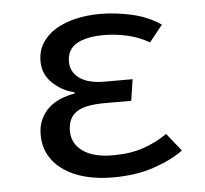

<svg xmlns="http://www.w3.org/2000/svg" viewBox="-45 -586 689 645"><g transform="rotate(-5 300.0 -263.5)"><path d="M394 -239H303Q237 -239 208.5 -219Q180 -199 180 -156Q180 -113 216 -87.5Q252 -62 318 -62Q375 -62 419.5 -77Q464 -92 501 -118L549 -58Q510 -29 449.5 -8.5Q389 12 312 12Q262 12 220 1.5Q178 -9 147 -30Q116 -51 98.5 -81.5Q81 -112 81 -152Q81 -181 91.5 -203.5Q102 -226 119 -241.5Q136 -257 159 -266.5Q182 -276 207 -280V-284Q163 -295 132.5 -325Q102 -355 102 -398Q102 -433 119 -459.5Q136 -486 165 -503.5Q194 -521 233 -530Q272 -539 316 -539Q367 -539 422 -526.5Q477 -514 519 -485L474 -429Q440 -449 400.5 -458Q361 -467 321 -467Q262 -467 229.5 -448Q197 -429 197 -388Q197 -353 226.5 -332Q256 -311 309 -311H405Z"/></g></svg>

Font: Wlorlttqgufhjawjgtejqphaquk
Style: Regular
Weight: 400
Monospace: yes
Designer: Carrois Corporate & Edenspiekermann
Foundry: Carrois Corporate GbR & Edenspiekermann AG
Version: Version 2.001